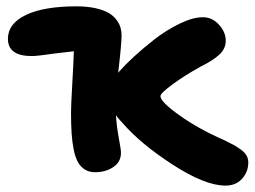

<svg xmlns="http://www.w3.org/2000/svg" viewBox="-20 -515 800 603"><path d="M278.8 25.9Q259.8 25.9 246.3 17.3Q232.9 8.8 224.6 -6.1Q216.3 -21 211.4 -45.7Q206.5 -70.3 204.8 -97.4Q203.1 -124.5 203.1 -162.1Q203.1 -185.1 207 -251.7Q210.9 -318.4 211.9 -354Q187.5 -351.6 158 -347.7Q128.4 -343.8 109.1 -341.3Q89.8 -338.9 80.1 -338.9Q4.9 -338.9 4.9 -393.1Q4.9 -440.9 61.3 -468Q117.7 -495.1 220.2 -495.1Q253.9 -495.1 279.8 -489.3Q305.7 -483.4 320.8 -474.6Q335.9 -465.8 345.5 -453.1Q355 -440.4 358.4 -428.7Q361.8 -417 361.8 -403.8Q361.8 -376.5 351.1 -286.1Q353 -289.1 356.9 -293Q371.6 -310.1 399.2 -335.7Q426.8 -361.3 464.1 -390.6Q501.5 -419.9 543.5 -440.4Q585.4 -460.9 617.2 -460.9Q646.5 -460.9 667.7 -437.5Q689 -414.1 689 -387.2Q689 -361.8 668.7 -343.3Q648.4 -324.7 610.8 -306.2Q559.6 -277.8 521.7 -250Q483.9 -222.2 483.9 -212.9Q483.9 -195.3 543.9 -152.6Q604 -109.9 681.2 -76.2Q701.2 -66.4 711.9 -60.8Q722.7 -55.2 735.6 -45.9Q748.5 -36.6 754.2 -26.6Q759.8 -16.6 759.8 -4.9Q759.8 24.4 740.5 46.1Q721.2 67.9 688 67.9Q624 67.9 522.2 2Q420.4 -64 363.8 -129.9Q354.5 -139.2 344.2 -152.8Q346.2 -118.7 353 -82Q359.9 -45.4 359.9 -35.2Q359.9 -6.3 335.7 9.8Q311.5 25.9 278.8 25.9Z"/></svg>

Font: Shantell Sans Irregular Bouncy
Style: Bold
Weight: 700
Designer: Stephen Nixon, Anya Danilova, Shantell Martin
Foundry: Arrow Type
Version: Version 1.006;[9816181b4]